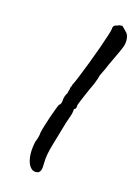

<svg xmlns="http://www.w3.org/2000/svg" viewBox="-104 -713 549 776"><g transform="rotate(15 170.5 -325.5)"><path d="M134 4Q115 9 102.5 -5Q90 -19 86.5 -47Q83 -75 91 -112Q96 -124 99 -135.5Q102 -147 102 -154Q104 -164 110 -183.5Q116 -203 123 -224Q130 -245 136.5 -261.5Q143 -278 145 -282Q149 -282 152 -289Q155 -296 155 -303Q155 -311 158.5 -321Q162 -331 166 -335Q166 -340 168.5 -346.5Q171 -353 171 -357Q171 -361 173.5 -365Q176 -369 176 -373Q183 -386 194.5 -414.5Q206 -443 219.5 -478Q233 -513 245 -547Q257 -581 264.5 -604.5Q272 -628 272 -633Q272 -641 276.5 -646Q281 -651 289 -651Q292 -654 299 -655Q306 -656 310 -656Q310 -656 314 -652Q318 -648 326 -640Q334 -633 337.5 -624Q341 -615 341 -603Q341 -590 337.5 -579.5Q334 -569 325 -549.5Q316 -530 297 -490Q289 -470 280 -452.5Q271 -435 271 -431Q271 -427 267.5 -419Q264 -411 260 -399Q256 -391 249 -375.5Q242 -360 234.5 -342.5Q227 -325 222 -312.5Q217 -300 217 -298Q217 -294 216.5 -290Q216 -286 212 -282Q208 -282 207.5 -276.5Q207 -271 207 -271Q207 -261 191 -218Q175 -163 161.5 -117Q148 -71 148 -43Q148 -19 145 -9.5Q142 0 134 4Z"/></g></svg>

Font: Caveat Medium
Style: Regular
Weight: 500
Designer: Pablo Impallari
Foundry: Pablo Impallari
Version: Version 2.000